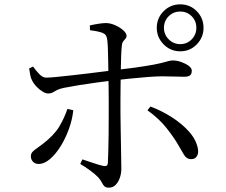

<svg xmlns="http://www.w3.org/2000/svg" viewBox="-20 -832 1040 883"><path d="M809 -596Q764 -596 732.5 -628Q701 -660 701 -704Q701 -749 732.5 -780.5Q764 -812 809 -812Q854 -812 885 -780.5Q916 -749 916 -704Q916 -660 885 -628Q854 -596 809 -596ZM481 31Q467 31 460.5 25Q454 19 449 8.5Q444 -2 433 -15Q419 -30 396 -47Q373 -64 349 -78L359 -99Q383 -91 409.5 -82Q436 -73 455 -69Q464 -67 469.5 -69.5Q475 -72 476 -82Q477 -99 478 -134.5Q479 -170 479.5 -214Q480 -258 480 -301Q480 -344 480 -376Q480 -397 479.5 -427Q479 -457 478.5 -490.5Q478 -524 477.5 -555.5Q477 -587 476 -612Q475 -637 473 -650Q471 -673 452.5 -680.5Q434 -688 394 -693L393 -715Q410 -719 431.5 -722.5Q453 -726 469 -726Q490 -725 511 -715.5Q532 -706 547 -692.5Q562 -679 562 -668Q562 -659 556.5 -653.5Q551 -648 546 -641Q541 -634 540 -619Q538 -601 537 -570.5Q536 -540 535.5 -504.5Q535 -469 534.5 -435Q534 -401 534 -374Q534 -352 534 -315.5Q534 -279 535 -238Q536 -197 536.5 -158Q537 -119 537.5 -91.5Q538 -64 538 -55Q538 -34 531 -14Q524 6 511.5 18.5Q499 31 481 31ZM157 -78Q141 -78 131.5 -88.5Q122 -99 122 -112Q122 -125 128.5 -132.5Q135 -140 146.5 -148Q158 -156 174 -168Q228 -209 252 -249Q276 -289 290 -331L317 -325Q313 -284 297.5 -240.5Q282 -197 259.5 -160.5Q237 -124 210.5 -101Q184 -78 157 -78ZM202 -402Q191 -402 176.5 -410.5Q162 -419 148.5 -433Q135 -447 127 -463Q122 -472 119 -487.5Q116 -503 114 -517L132 -526Q146 -506 162 -490Q178 -474 194 -475Q209 -475 238.5 -478Q268 -481 305 -485Q342 -489 379 -493.5Q416 -498 447.5 -502Q479 -506 497 -508Q589 -519 641 -527Q693 -535 718.5 -541.5Q744 -548 754.5 -551Q765 -554 774 -554Q793 -554 813 -547Q833 -540 847.5 -529.5Q862 -519 862 -507Q862 -491 853.5 -485Q845 -479 826 -479Q805 -479 781 -480Q757 -481 725 -481Q701 -481 661 -478Q621 -475 578 -470.5Q535 -466 499 -462Q467 -458 425.5 -452.5Q384 -447 344 -440.5Q304 -434 274 -428Q254 -424 242.5 -418Q231 -412 222.5 -407Q214 -402 202 -402ZM859 -100Q838 -100 826 -120.5Q814 -141 800 -165Q780 -200 745.5 -243.5Q711 -287 658 -325L672 -342Q723 -323 770 -293Q817 -263 849.5 -226.5Q882 -190 890 -149Q894 -127 885.5 -113.5Q877 -100 859 -100ZM809 -629Q840 -629 861.5 -651Q883 -673 883 -704Q883 -736 861.5 -757.5Q840 -779 809 -779Q778 -779 756 -757.5Q734 -736 734 -704Q734 -673 756 -651Q778 -629 809 -629Z"/></svg>

Font: Noto Serif TC
Style: Regular
Weight: 400
Designer: Ryoko NISHIZUKA  (kana & ideographs); Frank Grießhammer (Latin, Greek & Cyrillic); Wenlong ZHANG  (bopomofo); Sandoll Co
Foundry: Adobe
Version: Version 2.003-H1;hotconv 1.1.1;makeotfexe 2.6.0